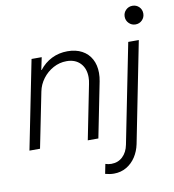

<svg xmlns="http://www.w3.org/2000/svg" viewBox="-98 -801 996 1100"><g transform="rotate(-10 400.0 -250.5)"><path d="M124.5 -515.1H183.6L168.5 -442.9H170.9Q200.2 -481 242.2 -502Q284.2 -522.9 334.5 -522.9Q382.8 -522.9 418.2 -503.9Q453.6 -484.9 472.4 -450.2Q491.2 -415.5 491.2 -369.6Q491.2 -345.2 486.3 -320.8L422.4 0H360.8L423.8 -316.4Q428.2 -336.9 428.2 -355.5Q428.2 -406.7 398.9 -437.3Q369.6 -467.8 319.3 -467.8Q278.3 -467.8 241.9 -448Q205.6 -428.2 180.4 -394.8Q155.3 -361.3 147.5 -321.3L83 0H21.5ZM425.3 206.5 436.5 150.4Q452.6 156.2 471.2 156.2Q510.3 156.2 536.9 130.9Q563.5 105.5 571.8 63L687 -515.1H748.5L632.3 70.3Q624 110.4 602.8 143.1Q581.5 175.8 549.1 194.8Q516.6 213.9 476.1 213.9Q451.7 213.9 425.3 206.5ZM691.9 -660.6Q691.9 -683.6 707.8 -699.2Q723.6 -714.8 746.1 -714.8Q769 -714.8 784.7 -699.2Q800.3 -683.6 800.3 -660.6Q800.3 -638.2 784.7 -622.3Q769 -606.4 746.1 -606.4Q723.6 -606.4 707.8 -622.3Q691.9 -638.2 691.9 -660.6Z"/></g></svg>

Font: Reddit Sans Chocolate Light
Style: Italic
Weight: 300
Italic angle: -11.25°
Designer: Stephen Hutchings
Version: Version 1.013